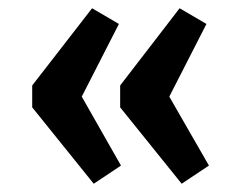

<svg xmlns="http://www.w3.org/2000/svg" viewBox="-20 -487 584 465"><path d="M420 -42 271 -227V-280L415 -467L480 -429L390 -253L486 -86ZM207 -42 58 -227V-280L203 -467L268 -429L178 -253L273 -86Z"/></svg>

Font: Eczar Medium
Style: Regular
Weight: 500
Designer: Vaibhav Singh
Foundry: Rosetta Type Foundry
Version: Version 2.000